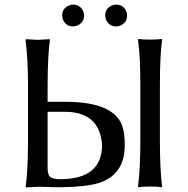

<svg xmlns="http://www.w3.org/2000/svg" viewBox="-20 -820 826 843"><path d="M441.9 -752Q441.9 -782.2 470.2 -795.4Q480.5 -799.8 490.2 -799.8Q520.5 -799.8 533.7 -772Q538.1 -761.7 538.1 -752Q538.1 -721.7 509.8 -708.5Q499.5 -704.1 490.2 -704.1Q460 -704.1 446.3 -731.9Q441.9 -742.2 441.9 -752ZM252.9 -752Q252.9 -782.2 281.2 -795.4Q291.5 -799.8 300.8 -799.8Q331.1 -799.8 344.7 -772Q349.1 -761.7 349.1 -752Q349.1 -721.7 320.8 -708.5Q310.5 -704.1 300.8 -704.1Q270.5 -704.1 257.3 -731.9Q252.9 -742.2 252.9 -752ZM596.2 -445.8Q596.2 -574.7 585.9 -646L587.9 -648.9Q606 -646 639.2 -646Q671.9 -646 689.9 -648.9L691.9 -646Q682.1 -579.1 682.1 -445.8V-201.2Q682.1 -72.3 691.9 -1L689.9 2Q671.9 -1 639.2 -1Q606.4 -1 587.9 2L585.9 -1Q595.7 -69.3 596.2 -201.2ZM147.9 0 94.2 2.9 92.8 0Q102.5 -68.4 103 -200.2V-444.8Q103 -566.9 91.8 -645L94.2 -647.9Q96.2 -647.9 146 -645L198.2 -647.9L199.2 -645Q189.5 -578.1 189 -444.8V-373H267.1Q477.1 -373 516.1 -269Q527.8 -236.8 527.8 -183.1Q527.8 -51.8 412.1 -16.1Q357.4 0.5 250 2Q229.5 2.4 189 1Q160.6 0 147.9 0ZM189 -329.1V-84Q189 -49.8 203.1 -41Q216.8 -33.2 246.1 -33.2Q427.2 -34.2 428.2 -183.1Q418.5 -324.2 273.9 -329.1Z"/></svg>

Font: Linux Biolinum O
Style: Regular
Weight: 400
Designer: Philipp H. Poll
Foundry: Philipp H. Poll
Version: Version 1.0.4